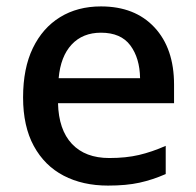

<svg xmlns="http://www.w3.org/2000/svg" viewBox="-20 -569 612 599"><path d="M295 -549Q401 -549 462 -483.5Q523 -418 523 -305V-247H161Q163 -164 204.5 -120Q246 -76 321 -76Q373 -76 413.5 -85.5Q454 -95 497 -114V-26Q456 -8 415 1Q374 10 317 10Q238 10 178.5 -21Q119 -52 85.5 -113.5Q52 -175 52 -265Q52 -356 82.5 -419Q113 -482 167.5 -515.5Q222 -549 295 -549ZM295 -467Q238 -467 203.5 -430Q169 -393 163 -325H417Q416 -388 386.5 -427.5Q357 -467 295 -467Z"/></svg>

Font: Noto Sans Medium
Style: Regular
Weight: 500
Designer: Monotype Design Team
Foundry: Monotype Imaging Inc.
Version: Version 2.007